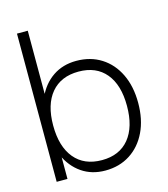

<svg xmlns="http://www.w3.org/2000/svg" viewBox="-107 -784 765 876"><g transform="rotate(-15 276.0 -346.0)"><path d="M54.5 -700V0H105.5V-700ZM72.5 -252Q72.5 -174 98.8 -115.5Q125 -57 172.2 -24.5Q219.5 8 283 8Q350 8 400.5 -24.5Q451 -57 479 -115.5Q507 -174 507 -252Q507 -330 479 -388Q451 -446 400.5 -478Q350 -510 283 -510Q219.5 -510 172.2 -478Q125 -446 98.8 -388Q72.5 -330 72.5 -252ZM454 -252Q454 -152.5 408.8 -97.2Q363.5 -42 280.5 -42Q197 -42 151.2 -97.2Q105.5 -152.5 105.5 -252Q105.5 -351 151.2 -405.5Q197 -460 280.5 -460Q363.5 -460 408.8 -405.5Q454 -351 454 -252Z"/></g></svg>

Font: Overused Grotesk Light
Style: Regular
Weight: 300
Designer: RandomMaerks
Version: Version 0.005